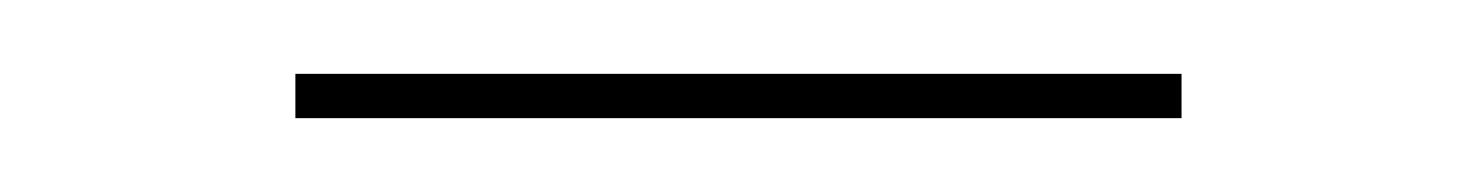

<svg xmlns="http://www.w3.org/2000/svg" viewBox="-20 -301 400 52"><path d="M60 -269V-281H300V-269Z"/></svg>

Font: Bodoni Moda 18pt
Style: Regular
Weight: 400
Designer: Owen Earl
Foundry: indestructible type
Version: Version 2.005